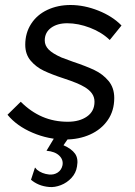

<svg xmlns="http://www.w3.org/2000/svg" viewBox="-20 -549 539 768"><path d="M10 -90 63 -142Q103 -102 149.5 -82Q196 -62 251 -62Q298 -62 328 -83Q358 -104 358 -142Q358 -161 347.5 -175.5Q337 -190 318 -201Q294 -216 236 -235Q187 -251 155.5 -266Q124 -281 102.5 -306.5Q81 -332 81 -370Q81 -417 104.5 -453.5Q128 -490 169.5 -509.5Q211 -529 262 -529Q317 -529 373.5 -506.5Q430 -484 466 -447L419 -389Q387 -420 340 -438Q293 -456 249 -456Q209 -456 184 -437.5Q159 -419 159 -387Q159 -367 174.5 -351Q190 -335 226 -319Q249 -311 272 -302Q323 -285 357 -269Q391 -253 414 -225.5Q437 -198 437 -157Q437 -106 411 -68.5Q385 -31 340.5 -11Q296 9 241 9Q174 9 110.5 -18Q47 -45 10 -90ZM104 170 120 121 128 130Q148 146 176 149Q196 151 211 141Q226 131 230 112Q234 90 217 73.5Q200 57 166 54L201 -4L256 0L234 32Q266 46 280 65.5Q294 85 288 117Q284 143 266 162.5Q248 182 223.5 191.5Q199 201 177 199Q154 197 136 189.5Q118 182 104 170Z"/></svg>

Font: Fixel Italic Variable 20240409 Display Thin
Style: Italic
Weight: 100
Italic angle: -10°
Designer: AlfaBravo + MacPaw
Foundry: Kyrylo Tkachov, Marchela Mozhyna, Serhii Makarenko, Maria Weinstein, Zakhar Kryvoshyya
Version: Version 1.211;Glyphs 3.2 (3225)